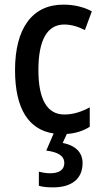

<svg xmlns="http://www.w3.org/2000/svg" viewBox="-20 -570 441 830"><path d="M337 135C337 87 304 58 251 48L269 9C305 7 340 -4 368 -22V-106C333 -87 297 -75 258 -75C184 -75 146 -140 146 -267C146 -397 184 -464 258 -464C287 -464 318 -455 347 -440L377 -521C344 -539 302 -550 254 -550C119 -550 45 -447 45 -267C45 -98 105 -9 212 7L180 81C228 87 258 102 258 135C258 163 237 179 197 179C180 179 163 176 148 172V233C163 238 184 240 210 240C291 240 337 202 337 135Z"/></svg>

Font: Noto Sans Lao Looped Condensed Medium
Style: Regular
Weight: 500
Width: 3
Designer: Mark Frömberg, Ben Mitchell
Foundry: The Fontpad Ltd
Version: Version 1.002